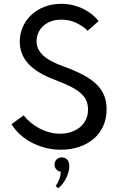

<svg xmlns="http://www.w3.org/2000/svg" viewBox="-20 -784 636 1024"><path d="M304.5 14.5Q260.9 14.5 220.5 3.9Q180 -6.8 145.9 -25.2Q111.8 -43.6 85 -68.6Q58.2 -93.6 41.8 -122.3L105.9 -168.6Q123.6 -146.8 145.7 -128.9Q167.7 -110.9 192.7 -98Q217.7 -85 245 -78Q272.3 -70.9 300.5 -70.9Q330.5 -70.9 357.5 -79.5Q384.5 -88.2 405 -104.5Q425.5 -120.9 437.5 -144.8Q449.5 -168.6 449.5 -199.5Q449.5 -225.9 440.5 -247Q431.4 -268.2 410.9 -286.6Q390.5 -305 357 -322Q323.6 -339.1 274.5 -357.3Q177.3 -393.6 131.4 -443.9Q85.5 -494.1 85.5 -561.8Q85.5 -603.6 101.6 -640.2Q117.7 -676.8 146.8 -704.3Q175.9 -731.8 216.8 -747.7Q257.7 -763.6 307.3 -763.6Q341.4 -763.6 371.8 -755.7Q402.3 -747.7 427.7 -734.8Q453.2 -721.8 473.2 -705.2Q493.2 -688.6 505.9 -671.4L447.7 -620Q423.6 -644.1 387.3 -661.6Q350.9 -679.1 305.9 -679.1Q274.5 -679.1 250.2 -669.5Q225.9 -660 209.1 -644.1Q192.3 -628.2 183.6 -607Q175 -585.9 175 -563.2Q175 -521.4 209.3 -489.1Q243.6 -456.8 321.8 -428.6Q378.6 -408.2 421.1 -385.9Q463.6 -363.6 491.8 -337Q520 -310.5 534.3 -277.5Q548.6 -244.5 548.6 -202.3Q548.6 -150.5 529.8 -110Q510.9 -69.5 477.7 -42Q444.5 -14.5 400.2 0Q355.9 14.5 304.5 14.5ZM276.8 208.2Q287.3 195 295.2 174.5Q303.2 154.1 304.1 131.8Q289.5 129.5 280.2 119.3Q270.9 109.1 270.9 93.6Q270.9 77.3 281.8 66.4Q292.7 55.5 310 55.5Q328.2 55.5 338.9 68Q349.5 80.5 349.5 103.6Q349.5 118.6 345 134.8Q340.5 150.9 332.7 166.4Q325 181.8 314.1 195.9Q303.2 210 290.5 220Z"/></svg>

Font: Spartan Med
Style: Regular
Weight: 500
Designer: Matt Bailey, Mirko Velimirovic
Foundry: Matt Bailey
Version: Version 1.005